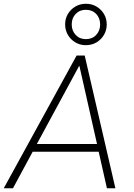

<svg xmlns="http://www.w3.org/2000/svg" viewBox="-21 -1000 711 1020"><path d="M-1 0 386 -705H429L592 0H547L501 -204L525 -194H130L158 -204L48 0ZM399 -649 171 -228 153 -235H516L496 -228L401 -649ZM435 -760Q404 -760 379 -775Q354 -790 339.5 -815Q325 -840 325 -870Q325 -901 339.5 -925.5Q354 -950 379 -965Q404 -980 435 -980Q467 -980 492 -965Q517 -950 531.5 -925.5Q546 -901 546 -870Q546 -840 531.5 -815Q517 -790 492 -775Q467 -760 435 -760ZM435 -792Q469 -792 490 -814.5Q511 -837 511 -870Q511 -904 490 -926Q469 -948 435 -948Q402 -948 381 -926Q360 -904 360 -870Q360 -837 381 -814.5Q402 -792 435 -792Z"/></svg>

Font: Nunito Sans 10pt SemiCondensed ExtraLight
Style: Italic
Weight: 250
Width: 4
Italic angle: -9°
Designer: Vernon Adams
Foundry: Vernon Adams
Version: Version 3.101;gftools[0.9.27]